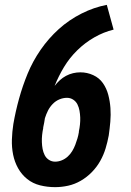

<svg xmlns="http://www.w3.org/2000/svg" viewBox="-20 -763 540 791"><path d="M207 8Q175 8 145 0.5Q115 -7 92 -25.5Q69 -44 54.5 -70Q40 -96 34 -126Q28 -156 29 -188Q30 -220 35 -252Q44 -304 58.5 -356.5Q73 -409 94 -460Q115 -511 147.5 -558Q180 -605 222 -643Q264 -681 315.5 -707Q367 -733 420 -743L448 -641Q407 -631 368.5 -609Q330 -587 298 -555.5Q266 -524 243.5 -486.5Q221 -449 205 -409Q215 -422 226.5 -432.5Q238 -443 252 -450.5Q266 -458 281 -461.5Q296 -465 311 -465Q339 -465 364 -453.5Q389 -442 404 -420.5Q419 -399 426 -372.5Q433 -346 435 -318Q437 -290 434.5 -261.5Q432 -233 428 -205Q423 -178 415 -151.5Q407 -125 393 -100Q379 -75 358.5 -54Q338 -33 313 -18.5Q288 -4 261 2Q234 8 207 8ZM207 -97Q221 -97 234.5 -102.5Q248 -108 259 -118Q270 -128 277.5 -140.5Q285 -153 290 -166Q295 -179 299 -192.5Q303 -206 305 -219V-222Q308 -236 309.5 -250.5Q311 -265 310.5 -279Q310 -293 307.5 -307Q305 -321 299 -333Q293 -345 281.5 -352.5Q270 -360 256 -360Q240 -360 224.5 -353.5Q209 -347 197 -334.5Q185 -322 177.5 -307Q170 -292 165 -276Q164 -267 162 -257.5Q160 -248 158 -238V-235Q155 -221 153.5 -206.5Q152 -192 152.5 -177.5Q153 -163 155.5 -149.5Q158 -136 164 -124Q170 -112 181.5 -104.5Q193 -97 207 -97Z"/></svg>

Font: Iosevka Term Curly Extrabold
Style: Italic
Weight: 800
Italic angle: -9°
Designer: Belleve Invis
Foundry: Belleve Invis
Version: Version 32.3.0